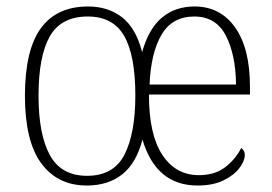

<svg xmlns="http://www.w3.org/2000/svg" viewBox="-20 -563 841 593"><path d="M248 10Q158 10 107.5 -58.5Q57 -127 57 -267Q57 -408 106 -475.5Q155 -543 252 -543Q314 -543 357 -509.5Q400 -476 419 -402Q439 -474 480 -508.5Q521 -543 581 -543Q660 -543 706 -478.5Q752 -414 752 -295V-271H440Q440 -147 481.5 -84.5Q523 -22 594 -22Q644 -22 676 -47Q708 -72 725 -106Q729 -103 732.5 -98Q736 -93 736 -84Q736 -66 719.5 -44Q703 -22 670.5 -6Q638 10 590 10Q462 10 420 -132Q401 -59 357.5 -24.5Q314 10 248 10ZM709 -302Q708 -394 677.5 -453Q647 -512 580 -512Q512 -512 479 -456Q446 -400 442 -302ZM249 -20Q331 -20 364.5 -85.5Q398 -151 398 -268Q398 -392 363.5 -452Q329 -512 251 -512Q169 -512 134 -451Q99 -390 99 -267Q99 -148 134 -84Q169 -20 249 -20Z"/></svg>

Font: Noto Serif Khmer SemiCondensed ExtraLight
Style: Regular
Weight: 200
Width: 4
Designer: Danh Hong and the Monotype Design Team
Foundry: Monotype Imaging Inc.
Version: Version 2.004; ttfautohint (v1.8.4.7-5d5b)